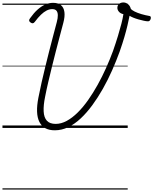

<svg xmlns="http://www.w3.org/2000/svg" viewBox="-20 -1039 1245 1559"><path d="M425 19Q334 19 300 -48.5Q266 -116 292 -247Q304 -309 318 -370.5Q332 -432 347 -493.5Q362 -555 377.5 -616Q393 -677 409 -738Q425 -799 441 -859Q450 -892 449.5 -916Q449 -940 438 -952.5Q427 -965 404 -965Q381 -965 358.5 -953.5Q336 -942 312.5 -919.5Q289 -897 263 -862Q255 -851 246.5 -850Q238 -849 227 -857Q217 -864 216.5 -872.5Q216 -881 225 -892Q254 -933 284.5 -960.5Q315 -988 347 -1002Q379 -1016 411 -1016Q452 -1016 475 -997Q498 -978 503 -941.5Q508 -905 494 -853Q479 -797 463.5 -738Q448 -679 432.5 -619Q417 -559 402 -498Q387 -437 372.5 -375.5Q358 -314 346 -252Q332 -184 334.5 -134.5Q337 -85 360.5 -59Q384 -33 432 -33Q477 -33 522 -57.5Q567 -82 611 -125.5Q655 -169 695.5 -226.5Q736 -284 773 -350.5Q810 -417 841.5 -487.5Q873 -558 898 -626Q921 -692 937.5 -746.5Q954 -801 965.5 -845.5Q977 -890 982 -924Q958 -929 945.5 -944Q933 -959 933 -975Q933 -995 946.5 -1007Q960 -1019 982 -1019Q1002 -1019 1019 -1005.5Q1036 -992 1042 -968Q1050 -957 1073 -945.5Q1096 -934 1128 -924.5Q1160 -915 1195 -909Q1202 -908 1204 -901Q1206 -894 1203.5 -885.5Q1201 -877 1195 -871Q1189 -865 1180 -866Q1169 -866 1148 -870.5Q1127 -875 1104 -881.5Q1081 -888 1061.5 -896Q1042 -904 1032 -911Q1025 -875 1015 -832.5Q1005 -790 990 -738.5Q975 -687 952 -621Q924 -544 890 -467Q856 -390 815.5 -318.5Q775 -247 730 -185.5Q685 -124 636 -78Q587 -32 534 -6.5Q481 19 425 19ZM0 490H1017V500H0ZM0 -20H1017V0H0ZM0 -505H1017V-500H0ZM0 -1010H1017V-1000H0Z"/></svg>

Font: Playwrite MX Guides
Style: Regular
Weight: 400
Designer: Veronika Burian, José Scaglione
Foundry: TypeTogether
Version: Version 1.003